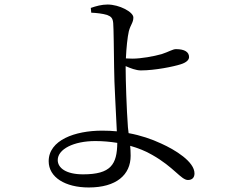

<svg xmlns="http://www.w3.org/2000/svg" viewBox="-20 -791 1040 848"><path d="M602 -480C665 -480 747 -497 778 -507C804 -515 815 -527 815 -539C815 -561 796 -574 757 -574C743 -574 725 -562 694 -552C659 -542 603 -532 565 -532L536 -533C538 -579 543 -627 549 -653C557 -683 569 -691 569 -714C569 -738 507 -771 455 -771C429 -771 404 -764 381 -756L383 -735C406 -734 433 -731 453 -725C471 -718 478 -711 480 -689C482 -669 483 -558 484 -493C484 -425 493 -287 496 -211C476 -213 454 -214 431 -214C311 -214 195 -172 195 -79C195 -8 268 37 372 37C494 37 557 -19 557 -103C557 -120 556 -134 555 -147C590 -137 623 -124 652 -107C748 -53 780 4 810 4C828 4 839 -6 839 -25C839 -77 754 -129 692 -157C649 -177 602 -193 548 -203L545 -229C539 -308 535 -440 535 -486V-499C555 -490 581 -480 602 -480ZM498 -160C497 -65 470 -21 347 -21C272 -21 235 -49 235 -84C235 -132 305 -168 401 -168C435 -168 467 -165 498 -160Z"/></svg>

Font: Source Han Serif CN
Style: Regular
Weight: 400
Designer: Ryoko NISHIZUKA 西塚涼子 (kana & ideographs); Frank Grießhammer (Latin, Greek & Cyrillic); Wenlong ZHANG 张文龙 (bopomofo); San
Foundry: Adobe
Version: Version 2.003;hotconv 1.1.1;makeotfexe 2.6.0